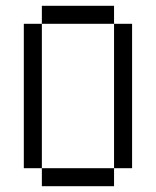

<svg xmlns="http://www.w3.org/2000/svg" viewBox="-20 -645 540 665"><path d="M125 -62.5V0H375V-62.5ZM125 -62.5Q125 -62.5 125 -562.5H62.5Q62.5 -562.5 62.5 -62.5ZM375 -62.5H437.5Q437.5 -62.5 437.5 -562.5H375Q375 -562.5 375 -62.5ZM125 -562.5H375V-625H125Z"/></svg>

Font: CalcUnifontExMono
Style: Regular
Weight: 500
Version: Version 15.0.06